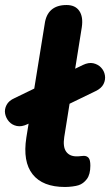

<svg xmlns="http://www.w3.org/2000/svg" viewBox="-56 -734 439 765"><path d="M203 11Q114 11 74 -39.5Q34 -90 49 -186L122 -638Q127 -676 149 -695Q171 -714 209 -714Q244 -714 260 -690.5Q276 -667 270 -626L200 -188Q194 -149 207.5 -130Q221 -111 249 -111Q259 -111 265.5 -112Q272 -113 278 -113Q290 -113 297 -105Q304 -97 304 -74Q304 -39 290 -20.5Q276 -2 257 4Q248 7 232.5 9Q217 11 203 11ZM53 -239Q30 -228 11 -232Q-8 -236 -20 -249.5Q-32 -263 -35.5 -280.5Q-39 -298 -30 -315.5Q-21 -333 2 -343L274 -475Q297 -486 315.5 -482Q334 -478 346.5 -465Q359 -452 362 -434Q365 -416 356.5 -399Q348 -382 325 -371Z"/></svg>

Font: Nunito ExtraLight ExtraBold
Style: Italic
Weight: 800
Italic angle: -9°
Version: Version 3.602